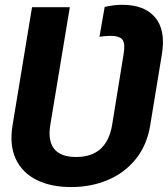

<svg xmlns="http://www.w3.org/2000/svg" viewBox="-20 -757 688 787"><path d="M271.5 9.8Q189.2 9.8 130.3 -19.3Q71.4 -48.4 44.7 -105.3Q18 -162.1 31.6 -244.5L111.3 -727.5H266.2L186.1 -244.5Q175.7 -180.5 201.9 -147Q228.1 -113.6 292.4 -113.5Q356.1 -113.6 392.4 -147Q428.7 -180.5 439.5 -244.5L486.9 -536.5Q493.8 -578.4 482 -594.2Q470.2 -610 433 -610Q423.1 -610 412 -609.1Q400.8 -608.2 387.7 -606.4L409 -728.5Q427.5 -732.8 445.6 -735.1Q463.7 -737.3 481.4 -737.3Q572.4 -737.3 615.9 -685.6Q659.5 -634 643.9 -536.5L595.9 -244.5Q582.7 -162.2 537 -105.5Q491.2 -48.7 422.5 -19.5Q353.8 9.8 271.5 9.8Z"/></svg>

Font: Inter Tight
Style: Italic
Weight: 400
Italic angle: -9.39999°
Designer: Rasmus Andersson
Foundry: rsms
Version: Version 3.002